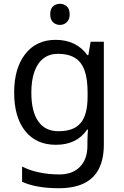

<svg xmlns="http://www.w3.org/2000/svg" viewBox="-20 -757 655 1017"><path d="M275 -546Q328 -546 370.5 -526Q413 -506 443 -465H448L460 -536H530V9Q530 85 504 136.5Q478 188 425 214Q372 240 290 240Q232 240 183.5 231.5Q135 223 97 206V125Q135 145 186 156Q237 167 295 167Q364 167 403.5 126.5Q443 86 443 16V-5Q443 -17 444 -39.5Q445 -62 446 -71H442Q414 -30 372.5 -10Q331 10 276 10Q172 10 113.5 -63Q55 -136 55 -267Q55 -395 113.5 -470.5Q172 -546 275 -546ZM287 -472Q242 -472 210.5 -448Q179 -424 162.5 -378Q146 -332 146 -266Q146 -167 182.5 -114.5Q219 -62 289 -62Q330 -62 359 -72.5Q388 -83 407 -105.5Q426 -128 435 -163Q444 -198 444 -246V-267Q444 -340 427.5 -385Q411 -430 376 -451Q341 -472 287 -472ZM298 -737Q318 -737 333.5 -723.5Q349 -710 349 -681Q349 -653 333.5 -639Q318 -625 298 -625Q276 -625 261 -639Q246 -653 246 -681Q246 -710 261 -723.5Q276 -737 298 -737Z"/></svg>

Font: Noto Sans Armenian
Style: Regular
Weight: 400
Designer: Monotype Design Team
Foundry: Monotype Imaging Inc.
Version: Version 2.007